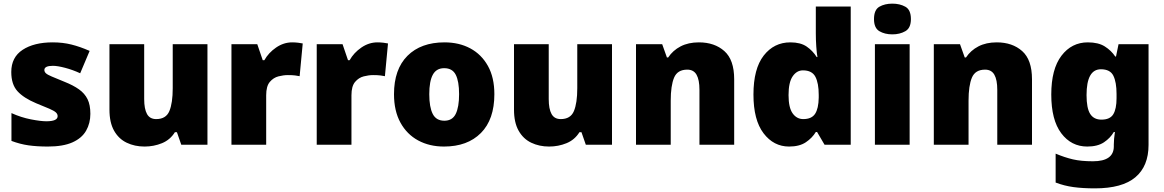

<svg xmlns="http://www.w3.org/2000/svg" viewBox="-20 -796 6403 1056"><path d="M477 -170Q477 -118 453.5 -77Q430 -36 378.5 -13Q327 10 243 10Q184 10 137.5 3.5Q91 -3 43 -21V-174Q96 -150 150 -139.5Q204 -129 235 -129Q297 -129 297 -157Q297 -169 287 -178Q277 -187 251.5 -198Q226 -209 179 -228Q110 -257 76 -294.5Q42 -332 42 -400Q42 -481 104.5 -522Q167 -563 270 -563Q325 -563 373 -551Q421 -539 473 -516L421 -393Q380 -412 338 -423Q296 -434 271 -434Q224 -434 224 -411Q224 -401 232.5 -393Q241 -385 265 -375Q289 -365 335 -346Q383 -327 414.5 -304.5Q446 -282 461.5 -250.5Q477 -219 477 -170Z M1121 -553V0H977L953 -69H942Q916 -27 871 -8.5Q826 10 775 10Q721 10 677 -11Q633 -32 607.5 -77Q582 -122 582 -193V-553H773V-251Q773 -197 788.5 -169Q804 -141 839 -141Q893 -141 911.5 -185Q930 -229 930 -311V-553Z M1587 -563Q1603 -563 1620 -561Q1637 -559 1645 -557L1628 -377Q1618 -379 1603.5 -381Q1589 -383 1563 -383Q1539 -383 1511.5 -376Q1484 -369 1464 -345.5Q1444 -322 1444 -272V0H1253V-553H1395L1425 -465H1434Q1457 -506 1498.5 -534.5Q1540 -563 1587 -563Z M2056 -563Q2072 -563 2089 -561Q2106 -559 2114 -557L2097 -377Q2087 -379 2072.5 -381Q2058 -383 2032 -383Q2008 -383 1980.5 -376Q1953 -369 1933 -345.5Q1913 -322 1913 -272V0H1722V-553H1864L1894 -465H1903Q1926 -506 1967.5 -534.5Q2009 -563 2056 -563Z M2699 -278Q2699 -139 2625 -64.5Q2551 10 2422 10Q2342 10 2280 -23.5Q2218 -57 2182.5 -121.5Q2147 -186 2147 -278Q2147 -415 2221 -489Q2295 -563 2425 -563Q2505 -563 2566.5 -530Q2628 -497 2663.5 -433.5Q2699 -370 2699 -278ZM2341 -278Q2341 -207 2360 -169.5Q2379 -132 2424 -132Q2468 -132 2486.5 -169.5Q2505 -207 2505 -278Q2505 -349 2486.5 -385Q2468 -421 2423 -421Q2380 -421 2360.5 -385Q2341 -349 2341 -278Z M3346 -553V0H3202L3178 -69H3167Q3141 -27 3096 -8.5Q3051 10 3000 10Q2946 10 2902 -11Q2858 -32 2832.5 -77Q2807 -122 2807 -193V-553H2998V-251Q2998 -197 3013.5 -169Q3029 -141 3064 -141Q3118 -141 3136.5 -185Q3155 -229 3155 -311V-553Z M3824 -563Q3910 -563 3964 -515Q4018 -467 4018 -360V0H3827V-302Q3827 -357 3811 -385Q3795 -413 3760 -413Q3706 -413 3687.5 -369Q3669 -325 3669 -242V0H3478V-553H3622L3648 -480H3655Q3681 -519 3723.5 -541Q3766 -563 3824 -563Z M4320 10Q4235 10 4179.5 -63Q4124 -136 4124 -276Q4124 -418 4180.5 -490.5Q4237 -563 4327 -563Q4383 -563 4416.5 -540Q4450 -517 4472 -482H4476Q4472 -503 4469.5 -540Q4467 -577 4467 -612V-760H4659V0H4515L4474 -70H4467Q4447 -37 4412 -13.5Q4377 10 4320 10ZM4398 -141Q4444 -141 4463 -170Q4482 -199 4483 -259V-274Q4483 -339 4464.5 -374Q4446 -409 4396 -409Q4362 -409 4339.5 -376Q4317 -343 4317 -273Q4317 -204 4339.5 -172.5Q4362 -141 4398 -141Z M4888 -776Q4929 -776 4959.5 -759Q4990 -742 4990 -691Q4990 -642 4959.5 -624.5Q4929 -607 4888 -607Q4846 -607 4816.5 -624.5Q4787 -642 4787 -691Q4787 -742 4816.5 -759Q4846 -776 4888 -776ZM4983 -553V0H4792V-553Z M5462 -563Q5548 -563 5602 -515Q5656 -467 5656 -360V0H5465V-302Q5465 -357 5449 -385Q5433 -413 5398 -413Q5344 -413 5325.5 -369Q5307 -325 5307 -242V0H5116V-553H5260L5286 -480H5293Q5319 -519 5361.5 -541Q5404 -563 5462 -563Z M5963 -563Q6021 -563 6056.5 -540.5Q6092 -518 6114 -485H6118L6132 -553H6297V1Q6297 118 6224.5 179Q6152 240 6002 240Q5935 240 5884 233Q5833 226 5786 208V49Q5836 70 5881 80.5Q5926 91 5991 91Q6106 91 6106 9V-1Q6106 -30 6112 -70H6106Q6087 -37 6052 -13.5Q6017 10 5960 10Q5872 10 5817 -63Q5762 -136 5762 -276Q5762 -416 5818 -489.5Q5874 -563 5963 -563ZM6035 -415Q5956 -415 5956 -273Q5956 -201 5976 -169.5Q5996 -138 6038 -138Q6085 -138 6103 -167.5Q6121 -197 6121 -256V-279Q6121 -344 6103.5 -379.5Q6086 -415 6035 -415Z"/></svg>

Font: Noto Sans Myanmar Black
Style: Regular
Weight: 900
Designer: Monotype Design Team
Foundry: Monotype Imaging Inc.
Version: Version 2.107; ttfautohint (v1.8.4.7-5d5b)